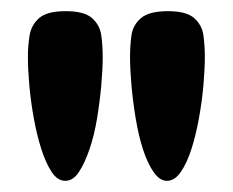

<svg xmlns="http://www.w3.org/2000/svg" viewBox="-20 -705 418 344"><path d="M279 -381Q266 -381 255 -397Q244 -413 236 -438Q228 -463 223 -493.5Q218 -524 215.5 -552.5Q213 -581 213 -603Q213 -623 215.5 -641.5Q218 -660 232.5 -672.5Q247 -685 281 -685Q314 -685 328 -672.5Q342 -660 344.5 -641.5Q347 -623 347 -603Q347 -581 344.5 -552.5Q342 -524 336.5 -493.5Q331 -463 323 -438Q315 -413 304 -397Q293 -381 279 -381ZM97 -381Q83 -381 72.5 -397Q62 -413 54 -438Q46 -463 40.5 -493.5Q35 -524 32.5 -552.5Q30 -581 30 -603Q30 -623 33 -641.5Q36 -660 50 -672.5Q64 -685 98 -685Q131 -685 145 -672.5Q159 -660 161.5 -641.5Q164 -623 164 -603Q164 -581 161.5 -552.5Q159 -524 154 -493.5Q149 -463 140.5 -438Q132 -413 121.5 -397Q111 -381 97 -381Z"/></svg>

Font: Fredoka SemiExpanded SemiBold
Style: Regular
Weight: 600
Width: 6
Designer: Ben Nathan
Foundry: Milena B. Brandão, Ben Nathan
Version: Version 2.001